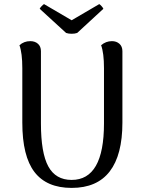

<svg xmlns="http://www.w3.org/2000/svg" viewBox="-20 -905 701 938"><path d="M578 -306Q578 -148 516 -67.5Q454 13 330 13Q208 13 148.5 -64.5Q89 -142 89 -306V-572Q89 -646 75 -684Q97 -704 128 -704Q151 -704 165.5 -691Q180 -678 180 -655V-302Q180 -158 216 -92Q252 -26 330 -26Q488 -26 488 -302V-572Q488 -646 474 -684Q497 -704 527 -704Q549 -704 563.5 -691Q578 -678 578 -655ZM330 -740Q315 -740 303 -744L174 -862Q175 -866 182.5 -874Q190 -882 195 -885L330 -806L465 -885Q470 -882 477 -874Q484 -866 485 -862L357 -744Q345 -740 330 -740Z"/></svg>

Font: Arima Madurai Medium
Style: Regular
Weight: 500
Designer: Joana Correia and Natanael Gama
Foundry: NDISCOVER
Version: Version 1.020